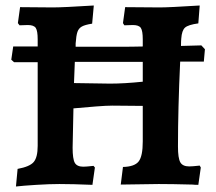

<svg xmlns="http://www.w3.org/2000/svg" viewBox="-20 -669 785 698"><path d="M635 -445Q627 -274 627 -136Q627 -94 635.5 -79Q644 -64 668 -64Q679 -64 706 -67L710 -60L701 3Q687 3 680 2Q604 0 557 0L419 2L427 -62Q469 -63 484 -82Q499 -101 499 -155V-284L389 -285Q367 -285 329 -282Q291 -279 247 -275L244 -132Q244 -91 252 -77Q260 -63 283 -63Q293 -63 320 -66L325 -60L316 3Q244 0 196 0Q161 0 112.5 3Q64 6 38 9L44 -55Q88 -63 102.5 -80Q117 -97 117 -139V-443H31L21 -452L28 -500H117V-526Q117 -557 110 -567.5Q103 -578 81 -578L51 -577L45 -585L53 -643L172 -642Q209 -642 321 -649L315 -583Q289 -579 277.5 -572.5Q266 -566 261.5 -553Q257 -540 255 -511V-499H399Q465 -499 499 -500V-526Q499 -557 492 -567.5Q485 -578 463 -578L432 -577L427 -585L435 -643L561 -642Q594 -642 706 -649L701 -584Q664 -579 652.5 -568.5Q641 -558 639 -529Q638 -520 638 -502L712 -504L725 -490L721 -445ZM499 -444H375H252L249 -367L380 -365Q432 -365 499 -372Z"/></svg>

Font: Alegreya
Style: Bold
Weight: 700
Designer: Juan Pablo del Peral
Foundry: Huerta Tipografica
Version: Version 2.008; ttfautohint (v1.8)